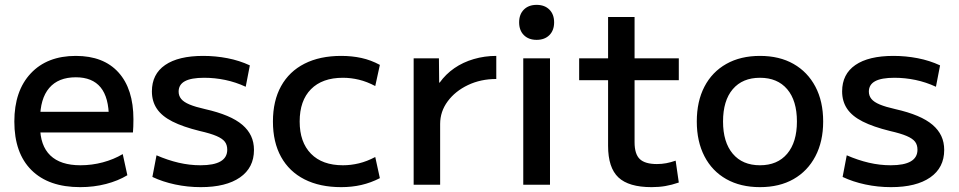

<svg xmlns="http://www.w3.org/2000/svg" viewBox="-20 -760 3944 790"><path d="M310 10Q180 10 109.5 -60Q39 -130 39 -260Q39 -386 106.5 -458Q174 -530 292 -530Q406 -530 467.5 -462Q529 -394 529 -269Q529 -256 528.5 -240Q528 -224 527 -215H99V-300H445L428 -274Q428 -359 394 -400.5Q360 -442 292 -442Q220 -442 182.5 -398Q145 -354 145 -270V-240Q145 -161 187 -120.5Q229 -80 311 -80Q358 -80 403 -92Q448 -104 485 -126L504 -39Q466 -16 416 -3Q366 10 310 10Z M806 10Q752 10 700.5 -1Q649 -12 607 -32L624 -121Q670 -101 715 -90.5Q760 -80 805 -80Q860 -80 887.5 -96Q915 -112 915 -144Q915 -164 905 -177Q895 -190 870.5 -200.5Q846 -211 802 -221Q733 -238 689.5 -260Q646 -282 625.5 -312.5Q605 -343 605 -384Q605 -455 659.5 -492.5Q714 -530 816 -530Q867 -530 916 -520.5Q965 -511 1008 -491L991 -403Q950 -422 907 -431Q864 -440 820 -440Q767 -440 741 -426Q715 -412 715 -383Q715 -366 725.5 -353Q736 -340 760 -330Q784 -320 824 -311Q877 -299 915 -283Q953 -267 977 -246.5Q1001 -226 1013 -200.5Q1025 -175 1025 -143Q1025 -70 967.5 -30Q910 10 806 10Z M1384 10Q1296 10 1233 -22Q1170 -54 1136.5 -114.5Q1103 -175 1103 -260Q1103 -345 1136.5 -405.5Q1170 -466 1233 -498Q1296 -530 1384 -530Q1428 -530 1467 -521.5Q1506 -513 1543 -493L1524 -406Q1490 -424 1457 -432Q1424 -440 1391 -440Q1306 -440 1259.5 -393Q1213 -346 1213 -260Q1213 -175 1259.5 -127.5Q1306 -80 1391 -80Q1424 -80 1457 -88Q1490 -96 1524 -114L1543 -27Q1506 -8 1467 1Q1428 10 1384 10Z M1682 0V-520H1786L1787 -420H1789Q1814 -455 1849.5 -479.5Q1885 -504 1929.5 -517Q1974 -530 2022 -530V-435Q1958 -435 1905.5 -410Q1853 -385 1822 -343Q1791 -301 1791 -250V0Z M2133 0V-520H2243V0ZM2188 -596Q2155 -596 2135.5 -615.5Q2116 -635 2116 -668Q2116 -701 2135.5 -720.5Q2155 -740 2188 -740Q2221 -740 2240.5 -720.5Q2260 -701 2260 -668Q2260 -635 2240.5 -615.5Q2221 -596 2188 -596Z M2661 10Q2567 10 2524.5 -30Q2482 -70 2482 -160V-430H2363V-520H2482V-690H2591V-520H2773V-430H2591V-175Q2591 -126 2612.5 -105.5Q2634 -85 2683 -85Q2703 -85 2721.5 -88.5Q2740 -92 2760 -99L2773 -9Q2744 1 2717.5 5.5Q2691 10 2661 10Z M3107 10Q3027 10 2968.5 -23Q2910 -56 2878.5 -117Q2847 -178 2847 -260Q2847 -343 2878.5 -403.5Q2910 -464 2968.5 -497Q3027 -530 3107 -530Q3187 -530 3245 -497Q3303 -464 3335 -403.5Q3367 -343 3367 -260Q3367 -178 3335 -117Q3303 -56 3245 -23Q3187 10 3107 10ZM3107 -80Q3179 -80 3219 -127.5Q3259 -175 3259 -260Q3259 -346 3219 -393Q3179 -440 3107 -440Q3035 -440 2995 -393Q2955 -346 2955 -260Q2955 -175 2995 -127.5Q3035 -80 3107 -80Z M3646 10Q3592 10 3540.5 -1Q3489 -12 3447 -32L3464 -121Q3510 -101 3555 -90.5Q3600 -80 3645 -80Q3700 -80 3727.5 -96Q3755 -112 3755 -144Q3755 -164 3745 -177Q3735 -190 3710.5 -200.5Q3686 -211 3642 -221Q3573 -238 3529.5 -260Q3486 -282 3465.5 -312.5Q3445 -343 3445 -384Q3445 -455 3499.5 -492.5Q3554 -530 3656 -530Q3707 -530 3756 -520.5Q3805 -511 3848 -491L3831 -403Q3790 -422 3747 -431Q3704 -440 3660 -440Q3607 -440 3581 -426Q3555 -412 3555 -383Q3555 -366 3565.5 -353Q3576 -340 3600 -330Q3624 -320 3664 -311Q3717 -299 3755 -283Q3793 -267 3817 -246.5Q3841 -226 3853 -200.5Q3865 -175 3865 -143Q3865 -70 3807.5 -30Q3750 10 3646 10Z"/></svg>

Font: M PLUS 2 Thin Medium
Style: Regular
Weight: 500
Version: Version 1.001